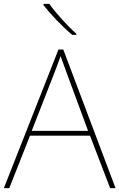

<svg xmlns="http://www.w3.org/2000/svg" viewBox="-20 -972 617 992"><path d="M235 -952H205V-945C240 -900 300 -836 353 -792H374V-798C329 -838 264 -909 235 -952ZM549 0H577L307 -716H282L0 0H28L135 -271H445ZM325 -594 435 -296H144L260 -593C270 -620 283 -652 293 -682C306 -645 317 -617 325 -594Z"/></svg>

Font: Noto Sans Gurmukhi Thin
Style: Regular
Weight: 100
Designer: Jelle Bosma - Monotype Design Team
Foundry: Monotype Imaging Inc.
Version: Version 2.004